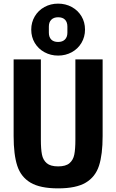

<svg xmlns="http://www.w3.org/2000/svg" viewBox="-20 -1025 640 1057"><path d="M205 -698V-256Q205 -204 211 -174Q217 -144 237.5 -126.5Q258 -109 300 -109Q342 -109 362.5 -126.5Q383 -144 389 -174Q395 -204 395 -256V-698H545V-276Q545 -174 525 -112.5Q505 -51 452 -19.5Q399 12 300 12Q201 12 148 -19.5Q95 -51 75 -112.5Q55 -174 55 -276V-698ZM152 -862Q152 -902 171.5 -935Q191 -968 225 -986.5Q259 -1005 300 -1005Q341 -1005 375 -986.5Q409 -968 428.5 -935.5Q448 -903 448 -862Q448 -822 428.5 -789Q409 -756 375 -737.5Q341 -719 300 -719Q259 -719 225 -737.5Q191 -756 171.5 -788.5Q152 -821 152 -862ZM351 -845V-879Q351 -903 338 -916.5Q325 -930 300 -930Q276 -930 262.5 -916.5Q249 -903 249 -879V-845Q249 -821 262 -807.5Q275 -794 300 -794Q324 -794 337.5 -807.5Q351 -821 351 -845Z"/></svg>

Font: iA Writer Quattro V
Style: Regular
Weight: 400
Designer: Mike Abbink, Paul van der Laan, Pieter van Rosmalen, Oliver Reichenstein
Foundry: Information Architects Inc.
Version: Version 2.000